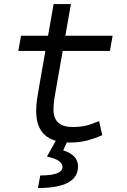

<svg xmlns="http://www.w3.org/2000/svg" viewBox="-20 -694 626 948"><path d="M324.2 9.8Q158.7 9.8 158.7 -144.5Q158.7 -175.8 163.1 -205.3Q167.5 -234.9 176.8 -287.1L204.1 -442.4H70.3L84 -517.6H217.3L244.6 -673.8H330.1L302.7 -517.6H536.1L522.5 -442.4H289.6L262.2 -287.1Q253.4 -236.8 248.8 -209.2Q244.1 -181.6 244.1 -152.8Q244.1 -66.9 338.4 -66.9Q375 -66.9 402.8 -73.2Q430.7 -79.6 469.2 -96.2L484.9 -26.4Q450.7 -11.2 412.1 -0.7Q373.5 9.8 324.2 9.8ZM167.5 234.4 178.7 172.4Q288.6 172.4 288.6 130.4Q288.6 95.2 211.9 79.1L269.5 -23.9L314.9 -1.5L292 48.3Q365.2 71.3 365.2 127.9Q365.2 234.4 167.5 234.4Z"/></svg>

Font: CaskaydiaCove NFP SemiLight
Style: Italic
Weight: 350
Italic angle: -10°
Designer: Aaron Bell
Foundry: Saja Typeworks
Version: Version 2111.001; VTT 6.35;Nerd Fonts 3.1.1